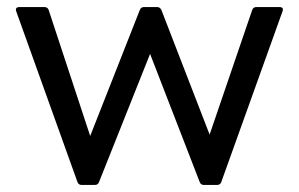

<svg xmlns="http://www.w3.org/2000/svg" viewBox="-20 -525 848 545"><path d="M212 0Q203 0 200 -8L26 -493L25 -497Q25 -505 35 -505H106Q115 -505 118 -497L236 -139L377 -497Q380 -505 389 -505H426Q434 -505 438 -497L575 -143L696 -497Q699 -505 708 -505H773Q786 -505 782 -493L608 -8Q605 0 596 0H559Q550 0 547 -8L406 -372L261 -8Q258 0 249 0Z"/></svg>

Font: LINE Seed Sans KR Regular
Style: Regular
Weight: 400
Designer: LINE VX Design & Sandoll Inc & Dalton Maag Ltd
Foundry: Sandoll Inc.
Version: Version 1.000